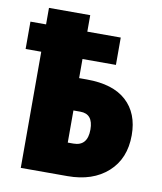

<svg xmlns="http://www.w3.org/2000/svg" viewBox="-86 -804 734 871"><g transform="rotate(10 281.0 -368.5)"><path d="M69 0H284Q400 0 469.5 -62.5Q539 -125 539 -233Q539 -334 477 -390.5Q415 -447 295 -447H259V-535H413V-661H259V-737H69V-661H-3V-535H69ZM259 -150V-298H291Q350 -298 350 -226Q350 -150 285 -150Z"/></g></svg>

Font: Noto Sans Display SemiCondensed Black
Style: Regular
Weight: 900
Width: 4
Designer: Monotype Design Team
Foundry: Monotype Imaging Inc.
Version: Version 1.900